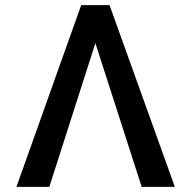

<svg xmlns="http://www.w3.org/2000/svg" viewBox="-20 -727 743 747"><path d="M351.1 -559.1 171.9 0H43.9L295.9 -707H406.2L660.2 0H531.2Z"/></svg>

Font: Pretendard Medium
Style: Regular
Weight: 500
Designer: Base glyphs from Inter by Rasmus Andersson; Hangeul glyphs from Noto Sans CJK(Source Han Sans) by Jang Soo-young and Kan
Foundry: Kil Hyung-jin
Version: Version 1.309